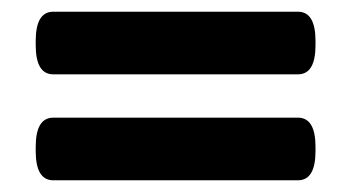

<svg xmlns="http://www.w3.org/2000/svg" viewBox="-20 -394 600 328"><path d="M489 -374Q519 -374 519 -324V-317Q519 -267 489 -267H71Q41 -267 41 -317V-324Q41 -374 71 -374ZM489 -193Q519 -193 519 -143V-136Q519 -86 489 -86H71Q41 -86 41 -136V-143Q41 -193 71 -193Z"/></svg>

Font: Asap VF Beta
Style: Regular
Weight: 400
Designer: Pablo Cosgaya
Foundry: Pablo Cosgaya
Version: Version 1.007